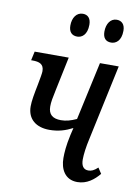

<svg xmlns="http://www.w3.org/2000/svg" viewBox="-85 -799 625 866"><g transform="rotate(10 227.5 -366.0)"><path d="M371 -636C393 -636 417 -652 417 -698C417 -728 401 -742 379 -742C351 -742 333 -716 333 -680C333 -650 347 -636 371 -636ZM216 -636C237 -636 261 -652 261 -698C261 -728 246 -742 224 -742C195 -742 177 -716 177 -680C177 -650 192 -636 216 -636ZM165 -200C206 -200 238 -210 271 -227L263 -193C252 -143 250 -111 250 -86C250 -36 273 10 330 10C374 10 406 -16 430 -45L413 -71C396 -55 384 -50 370 -50C347 -50 337 -67 337 -95C337 -119 342 -155 350 -190L424 -536H338L280 -270C254 -258 232 -252 209 -252C171 -252 151 -268 151 -305C151 -325 155 -346 163 -383L195 -536H39L30 -495H37C67 -495 89 -488 89 -455C89 -446 85 -423 79 -392C70 -347 64 -315 64 -290C64 -231 105 -200 165 -200Z"/></g></svg>

Font: Noto Serif ExtraCondensed
Style: Italic
Weight: 400
Width: 2
Italic angle: -12°
Designer: Monotype Design Team
Foundry: Monotype Imaging Inc.
Version: Version 2.014